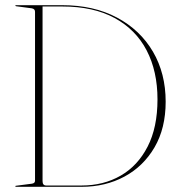

<svg xmlns="http://www.w3.org/2000/svg" viewBox="-20 -720 698 740"><path d="M39 -2Q39 -4 41.5 -4L102.5 -12Q115 -13.5 115 -23.5V-674.5Q115 -686 102 -688L42 -696Q39 -697 39 -698Q39 -700 42 -700H219.5Q341.5 -700 431 -652.2Q520.5 -604.5 569.5 -520.8Q618.5 -437 618.5 -328Q618.5 -226 575.8 -152.5Q533 -79 459.8 -39.5Q386.5 0 294.5 0H42Q39 0 39 -2ZM294.5 -5Q379 -5 445 -43Q511 -81 549 -155Q587 -229 587 -337Q587 -445.5 545.2 -525.8Q503.5 -606 421.8 -650.5Q340 -695 220.5 -695H144V-22Q144 -5 158 -5Z"/></svg>

Font: Fraunces 144pt Thin
Style: Regular
Weight: 100
Version: Version 1.000;[f99f86859]